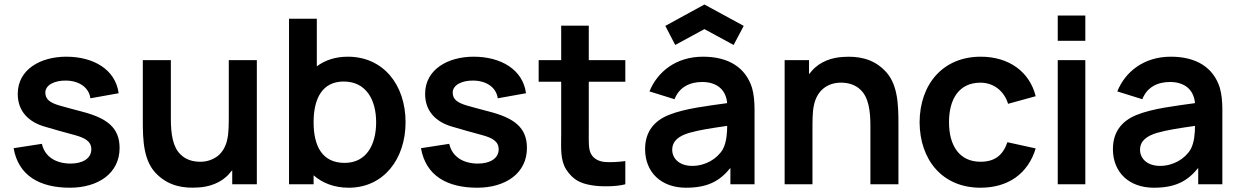

<svg xmlns="http://www.w3.org/2000/svg" viewBox="-20 -835 5621 870"><path d="M517.7 -412.5C503.1 -520.8 403.1 -578.1 280.2 -578.1C165.6 -578.1 60.4 -521.9 60.4 -409.4C60.4 -330.2 110.4 -281.2 185.4 -260.4C226 -247.9 269.8 -236.5 318.8 -222.9C364.6 -210.4 393.8 -194.8 393.8 -158.3C393.8 -115.6 352.1 -93.8 300 -93.8C235.4 -93.8 183.3 -122.9 169.8 -183.3L41.7 -163.5C63.5 -38.5 160.4 15.6 296.9 15.6C424 15.6 521.9 -49 521.9 -164.6C521.9 -258.3 462.5 -301 347.9 -330.2C305.2 -341.7 276 -349 247.9 -357.3C207.3 -369.8 185.4 -384.4 185.4 -415.6C185.4 -450 228.1 -471.9 283.3 -469.8C340.6 -467.7 383.3 -437.5 389.6 -389.6Z M1016.7 -562.5V-317.7V-316.7C1016.7 -277.1 1016.7 -233.3 1010.4 -206.3C1004.2 -172.9 988.5 -145.8 966.7 -128.1C945.8 -112.5 920.8 -103.1 892.7 -102.1C853.1 -101 820.8 -112.5 799 -134.4C762.5 -167.7 754.2 -230.2 754.2 -295.8V-562.5H627.1V-290.6C627.1 -200 629.2 -101 694.8 -41.7C747.9 8.3 812.5 18.8 876 14.6C927.1 12.5 983.3 -6.2 1019.8 -49C1024 -54.2 1028.1 -59.4 1032.3 -63.5V0H1143.8V-562.5Z M1556.2 -578.1C1500 -578.1 1453.1 -562.5 1415.6 -534.4V-750H1289.6V0H1401V-40.6C1441.7 -5.2 1494.8 15.6 1560.4 15.6C1716.7 15.6 1817.7 -112.5 1817.7 -281.2C1817.7 -452.1 1715.6 -578.1 1556.2 -578.1ZM1541.7 -96.9C1440.6 -96.9 1401 -171.9 1401 -281.2C1401 -390.6 1441.7 -465.6 1537.5 -465.6C1638.5 -465.6 1684.4 -383.3 1684.4 -281.2C1684.4 -178.1 1639.6 -96.9 1541.7 -96.9Z M2363.5 -412.5C2349 -520.8 2249 -578.1 2126 -578.1C2011.5 -578.1 1906.3 -521.9 1906.3 -409.4C1906.3 -330.2 1956.3 -281.2 2031.3 -260.4C2071.9 -247.9 2115.6 -236.5 2164.6 -222.9C2210.4 -210.4 2239.6 -194.8 2239.6 -158.3C2239.6 -115.6 2197.9 -93.8 2145.8 -93.8C2081.2 -93.8 2029.2 -122.9 2015.6 -183.3L1887.5 -163.5C1909.4 -38.5 2006.3 15.6 2142.7 15.6C2269.8 15.6 2367.7 -49 2367.7 -164.6C2367.7 -258.3 2308.3 -301 2193.8 -330.2C2151 -341.7 2121.9 -349 2093.8 -357.3C2053.1 -369.8 2031.3 -384.4 2031.3 -415.6C2031.3 -450 2074 -471.9 2129.2 -469.8C2186.5 -467.7 2229.2 -437.5 2235.4 -389.6Z M2647.9 -464.6H2813.5V-562.5H2647.9V-718.8H2522.9V-562.5H2420.8V-464.6H2522.9V-230.2C2522.9 -165.6 2517.7 -110.4 2545.8 -66.7C2575 -21.9 2608.3 -4.2 2659.4 4.2C2700 11.5 2770.8 11.5 2813.5 0V-105.2C2783.3 -101 2749 -99 2720.8 -101C2697.9 -103.1 2672.9 -112.5 2659.4 -135.4C2645.8 -157.3 2647.9 -192.7 2647.9 -236.5Z M3039.6 -631.2 2994.8 -717.7 3171.9 -814.6 3350 -717.7 3304.2 -631.2 3171.9 -703.1ZM3399 0V-338.5C3399 -375 3395.8 -408.3 3387.5 -437.5C3358.3 -529.2 3281.2 -578.1 3165.6 -578.1C3041.7 -578.1 2958.3 -508.3 2922.9 -420.8L3036.5 -385.4C3057.3 -439.6 3105.2 -463.5 3161.5 -463.5C3220.8 -463.5 3268.8 -435.4 3275 -367.7C3180.2 -354.2 3085.4 -343.8 3011.5 -314.6C2945.8 -288.5 2903.1 -239.6 2903.1 -159.4C2903.1 -54.2 2976 15.6 3088.5 15.6C3185.4 15.6 3240.6 -13.5 3289.6 -74V0ZM3255.2 -158.3C3229.2 -114.6 3176 -83.3 3116.7 -83.3C3057.3 -83.3 3026 -117.7 3026 -156.2C3026 -197.9 3058.3 -219.8 3104.2 -233.3C3154.2 -246.9 3195.8 -253.1 3275 -264.6C3275 -236.5 3272.9 -190.6 3255.2 -158.3Z M3983.3 -520.8C3931.2 -570.8 3865.6 -581.2 3802.1 -577.1C3751 -575 3694.8 -556.2 3658.3 -513.5C3654.2 -508.3 3650 -503.1 3645.8 -499V-562.5H3535.4V0H3661.5V-244.8V-245.8C3661.5 -286.5 3661.5 -329.2 3667.7 -356.2C3674 -389.6 3689.6 -416.7 3711.5 -434.4C3732.3 -451 3757.3 -459.4 3785.4 -460.4C3825 -461.5 3857.3 -450 3879.2 -428.1C3915.6 -394.8 3924 -332.3 3924 -266.7V0H4051V-271.9C4051 -362.5 4049 -461.5 3983.3 -520.8Z M4672.9 -399C4645.8 -509.4 4552.1 -578.1 4424 -578.1C4253.1 -578.1 4147.9 -454.2 4146.9 -281.2C4147.9 -111.5 4249 15.6 4422.9 15.6C4547.9 15.6 4638.5 -47.9 4672.9 -162.5L4544.8 -190.6C4525 -133.3 4489.6 -102.1 4422.9 -102.1C4328.1 -102.1 4280.2 -174 4280.2 -281.2C4280.2 -384.4 4324 -460.4 4422.9 -460.4C4480.2 -460.4 4529.2 -425 4547.9 -364.6Z M4772.9 -764.6V-650H4897.9V-764.6ZM4772.9 -562.5H4897.9V0H4772.9Z M5518.8 0V-338.5C5518.8 -375 5515.6 -408.3 5507.3 -437.5C5478.1 -529.2 5401 -578.1 5285.4 -578.1C5161.5 -578.1 5078.1 -508.3 5042.7 -420.8L5156.2 -385.4C5177.1 -439.6 5225 -463.5 5281.2 -463.5C5340.6 -463.5 5388.5 -435.4 5394.8 -367.7C5300 -354.2 5205.2 -343.8 5131.2 -314.6C5065.6 -288.5 5022.9 -239.6 5022.9 -159.4C5022.9 -54.2 5095.8 15.6 5208.3 15.6C5305.2 15.6 5360.4 -13.5 5409.4 -74V0ZM5375 -158.3C5349 -114.6 5295.8 -83.3 5236.5 -83.3C5177.1 -83.3 5145.8 -117.7 5145.8 -156.2C5145.8 -197.9 5178.1 -219.8 5224 -233.3C5274 -246.9 5315.6 -253.1 5394.8 -264.6C5394.8 -236.5 5392.7 -190.6 5375 -158.3Z"/></svg>

Font: Manrope3 Bold
Style: Regular
Weight: 700
Designer: Mikhail Sharanda
Foundry: Mikhail Sharanda
Version: Version 3.000;PS 003.000;hotconv 1.0.88;makeotf.lib2.5.64775